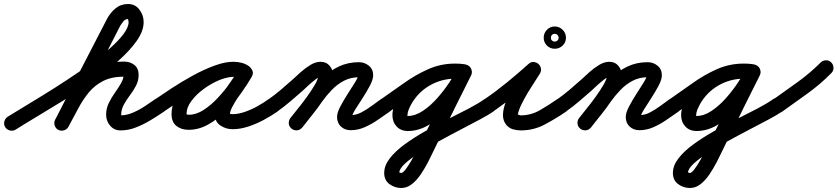

<svg xmlns="http://www.w3.org/2000/svg" viewBox="-56 -602 4174 957"><path d="M-30 32Q-38 19 -34.5 4Q-31 -11 -18 -20Q11 -38 57.5 -66Q104 -94 160 -128.5Q216 -163 275.5 -202Q335 -241 390 -280.5Q445 -320 489 -358.5Q533 -397 559 -431.5Q585 -466 585 -492Q585 -495 583.5 -501Q582 -507 582 -507Q568 -507 558.5 -495Q549 -483 543 -473Q543 -473 543 -473Q543 -473 543 -473Q479 -347 414.5 -221.5Q350 -96 285 29Q285 29 285 29Q285 29 285 29Q278 43 263.5 47.5Q249 52 235 45Q221 38 216.5 23.5Q212 9 219 -5Q283 -131 347.5 -256.5Q412 -382 477 -507Q477 -507 477 -507Q477 -507 477 -507Q493 -538 519.5 -560Q546 -582 582 -582Q618 -582 639 -554Q660 -526 660 -492Q660 -447 624.5 -397Q589 -347 530.5 -296Q472 -245 401.5 -195Q331 -145 259 -100.5Q187 -56 125 -19Q63 18 22 44Q9 52 -6 48.5Q-21 45 -30 32ZM285 30Q278 43 263 47.5Q248 52 234 45Q221 38 216.5 23Q212 8 219 -6Q249 -62 279 -114Q309 -166 346.5 -206.5Q384 -247 436 -271Q488 -295 563 -295Q593 -295 614 -278Q635 -261 635 -229Q635 -200 622 -175Q609 -150 591.5 -127Q574 -104 561 -80Q548 -56 548 -30Q548 -29 548.5 -27Q549 -25 548 -26Q546 -27 545 -27Q575 -27 606.5 -40.5Q638 -54 666.5 -73Q695 -92 718 -108Q718 -108 718 -108Q718 -108 718 -108Q731 -117 746.5 -114Q762 -111 771 -99Q780 -86 777 -70.5Q774 -55 762 -46Q731 -25 695.5 -3.5Q660 18 622 33Q584 48 545 48Q513 48 493 24.5Q473 1 473 -30Q473 -61 486 -88Q499 -115 516.5 -139.5Q534 -164 547 -186.5Q560 -209 560 -229Q560 -228 562 -225Q565 -220 567.5 -220Q570 -220 563 -220Q501 -220 458.5 -198.5Q416 -177 386.5 -141Q357 -105 333.5 -60.5Q310 -16 285 30Q285 30 285 30Q285 30 285 30Z M709 -56Q700 -68 703 -83.5Q706 -99 719 -108Q752 -131 801 -163Q850 -195 904.5 -225Q959 -255 1012 -274.5Q1065 -294 1108 -294Q1128 -294 1148 -289Q1168 -284 1185 -272Q1199 -261 1200.5 -246.5Q1202 -232 1194 -221Q1187 -209 1173.5 -204.5Q1160 -200 1144 -209Q1127 -219 1106 -219Q1076 -219 1036.5 -202.5Q997 -186 960 -159Q923 -132 898.5 -99.5Q874 -67 874 -34Q874 -32 874.5 -29.5Q875 -27 873 -30Q870 -33 875.5 -31.5Q881 -30 885 -30Q922 -30 959 -54Q996 -78 1030 -114.5Q1064 -151 1090.5 -189Q1117 -227 1133 -256Q1142 -272 1157 -275Q1172 -278 1184 -271Q1196 -264 1202 -250Q1208 -236 1199 -220Q1190 -203 1172 -177.5Q1154 -152 1135 -124Q1116 -96 1103 -71.5Q1090 -47 1090 -32Q1090 -30 1088.5 -33Q1087 -36 1088 -36Q1091 -34 1095.5 -33.5Q1100 -33 1103 -33Q1132 -33 1165 -44.5Q1198 -56 1229 -73.5Q1260 -91 1283 -108Q1283 -108 1283 -108Q1283 -108 1283 -108Q1296 -117 1311.5 -114Q1327 -111 1336 -99Q1345 -86 1342 -70.5Q1339 -55 1327 -46Q1297 -25 1259 -4.5Q1221 16 1181 29Q1141 42 1103 42Q1070 42 1042.5 23.5Q1015 5 1015 -32Q1015 -60 1028 -89Q1041 -118 1060.5 -147Q1080 -176 1100 -203.5Q1120 -231 1133 -256Q1142 -272 1157 -275Q1172 -278 1184 -271Q1196 -264 1202 -250Q1208 -236 1199 -220Q1177 -181 1144 -135Q1111 -89 1069.5 -48Q1028 -7 981 19Q934 45 885 45Q847 45 823 25.5Q799 6 799 -34Q799 -73 818.5 -111Q838 -149 871.5 -182Q905 -215 945.5 -240Q986 -265 1027.5 -279.5Q1069 -294 1106 -294Q1147 -294 1182 -273Q1197 -264 1198 -249.5Q1199 -235 1191 -223Q1184 -210 1170 -205Q1156 -200 1141 -210Q1134 -216 1125 -217.5Q1116 -219 1108 -219Q1082 -219 1045.5 -206Q1009 -193 968.5 -172.5Q928 -152 888.5 -128.5Q849 -105 816 -83Q783 -61 761 -46Q749 -37 733.5 -40Q718 -43 709 -56Z M1274 -56Q1265 -68 1268 -83.5Q1271 -99 1284 -108Q1315 -130 1344.5 -155Q1374 -180 1403 -206Q1420 -222 1443 -242.5Q1466 -263 1491.5 -278.5Q1517 -294 1542 -294Q1571 -294 1588 -273Q1605 -252 1605 -224Q1605 -197 1587.5 -162Q1570 -127 1545 -90.5Q1520 -54 1494 -21.5Q1468 11 1451 33Q1451 33 1451 33Q1451 33 1451 33Q1441 45 1425.5 47Q1410 49 1398 40Q1386 30 1384 14.5Q1382 -1 1391 -13Q1403 -29 1426 -57Q1449 -85 1472.5 -117.5Q1496 -150 1513 -179Q1530 -208 1530 -224Q1530 -229 1531.5 -225.5Q1533 -222 1537 -220Q1538 -219 1540.5 -219Q1543 -219 1542 -219Q1533 -219 1514.5 -204.5Q1496 -190 1478 -173.5Q1460 -157 1453 -150Q1422 -123 1391 -96.5Q1360 -70 1326 -46Q1314 -37 1298.5 -40Q1283 -43 1274 -56ZM1450 33Q1441 46 1425.5 47.5Q1410 49 1398 39Q1385 30 1383.5 14.5Q1382 -1 1392 -13Q1416 -44 1440.5 -74.5Q1465 -105 1487 -137Q1516 -179 1552.5 -214.5Q1589 -250 1634 -271Q1679 -292 1733 -292Q1761 -292 1782.5 -274.5Q1804 -257 1804 -227Q1804 -206 1788 -175.5Q1772 -145 1751.5 -113.5Q1731 -82 1715 -56.5Q1699 -31 1699 -19Q1699 -19 1698 -21Q1696 -25 1692 -26.5Q1688 -28 1692 -28Q1719 -28 1745.5 -42Q1772 -56 1797 -74.5Q1822 -93 1843 -108Q1856 -117 1871.5 -114Q1887 -111 1896 -99Q1905 -86 1902 -70.5Q1899 -55 1887 -46Q1858 -26 1827 -4.5Q1796 17 1762 32Q1728 47 1692 47Q1663 47 1643.5 29Q1624 11 1624 -19Q1624 -40 1640 -70.5Q1656 -101 1676.5 -133Q1697 -165 1713 -190.5Q1729 -216 1729 -227Q1729 -229 1729 -226.5Q1729 -224 1730 -223Q1731 -220 1733.5 -218.5Q1736 -217 1733 -217Q1692 -217 1658.5 -199.5Q1625 -182 1598 -154Q1571 -126 1549 -95Q1526 -61 1500.5 -29.5Q1475 2 1450 33Q1450 33 1450 33Q1450 33 1450 33Z M1834 -56Q1825 -68 1828 -83.5Q1831 -99 1844 -108Q1899 -146 1957 -187.5Q2015 -229 2078 -257Q2141 -285 2211 -285Q2223 -285 2234.5 -284.5Q2246 -284 2258 -282Q2258 -282 2258 -282Q2258 -282 2258 -282Q2273 -280 2282.5 -268Q2292 -256 2290 -240Q2288 -225 2276 -215.5Q2264 -206 2248 -208Q2239 -209 2230 -209.5Q2221 -210 2211 -210Q2166 -210 2123 -194Q2080 -178 2039.5 -153Q1999 -128 1960.5 -99.5Q1922 -71 1886 -46Q1874 -37 1858.5 -40Q1843 -43 1834 -56ZM2258 -282Q2274 -280 2283 -267.5Q2292 -255 2290 -240Q2288 -224 2275.5 -215Q2263 -206 2248 -208Q2232 -210 2215 -210Q2145 -210 2086 -176Q2027 -142 1993 -81Q1987 -70 1981 -55.5Q1975 -41 1975 -28Q1975 -23 1974.5 -23.5Q1974 -24 1977 -24Q2014 -24 2052 -49.5Q2090 -75 2124 -113.5Q2158 -152 2184 -191.5Q2210 -231 2224 -259Q2224 -259 2224 -259Q2224 -259 2224 -259Q2231 -273 2245.5 -278.5Q2260 -284 2274 -277Q2288 -270 2293.5 -255.5Q2299 -241 2292 -227Q2272 -186 2240 -138Q2208 -90 2166.5 -47Q2125 -4 2076.5 23.5Q2028 51 1977 51Q1942 51 1921 28.5Q1900 6 1900 -28Q1900 -51 1908.5 -74Q1917 -97 1928 -117Q1971 -196 2048 -240.5Q2125 -285 2215 -285Q2237 -285 2258 -282Q2258 -282 2258 -282Q2258 -282 2258 -282ZM2224 -260Q2231 -274 2246 -279Q2261 -284 2275 -277Q2289 -270 2294 -255Q2299 -240 2292 -226Q2253 -149 2215 -72Q2177 5 2139 83Q2139 83 2138 83Q2138 84 2138 84Q2126 106 2111 138Q2096 170 2078.5 204Q2061 238 2040.5 268Q2020 298 1996 316.5Q1972 335 1944 335Q1911 335 1885 315.5Q1859 296 1859 260Q1859 223 1887 187Q1915 151 1961 117.5Q2007 84 2062.5 52.5Q2118 21 2174.5 -7Q2231 -35 2279.5 -60.5Q2328 -86 2359 -108Q2359 -108 2359 -108Q2359 -108 2359 -108Q2372 -117 2387.5 -114Q2403 -111 2412 -99Q2421 -86 2418 -70.5Q2415 -55 2403 -46Q2380 -30 2337 -7Q2294 16 2241 43.5Q2188 71 2134.5 100.5Q2081 130 2035.5 159Q1990 188 1962 214Q1934 240 1934 260Q1934 260 1933 258Q1932 256 1936.5 258Q1941 260 1944 260Q1952 260 1965.5 242.5Q1979 225 1994.5 198Q2010 171 2025 141.5Q2040 112 2052.5 86.5Q2065 61 2072 48Q2072 48 2072 49Q2071 49 2071 49Q2110 -28 2148 -105Q2186 -182 2224 -260Q2224 -260 2224 -260Q2224 -260 2224 -260Z M2402 -46Q2390 -37 2374.5 -40Q2359 -43 2350 -56Q2341 -68 2344 -83.5Q2347 -99 2360 -108Q2417 -147 2472 -192Q2527 -237 2578 -283Q2590 -294 2603.5 -293Q2617 -292 2627 -284Q2637 -275 2640 -262Q2643 -249 2635 -235Q2615 -203 2594.5 -171.5Q2574 -140 2556 -107Q2548 -92 2540.5 -76.5Q2533 -61 2528 -44Q2527 -40 2525.5 -33.5Q2524 -27 2524 -29Q2526 -32 2531 -29.5Q2536 -27 2540 -27Q2591 -27 2636.5 -53.5Q2682 -80 2722 -108Q2722 -108 2722 -108Q2722 -108 2722 -108Q2735 -117 2750.5 -114Q2766 -111 2775 -99Q2784 -86 2781 -70.5Q2778 -55 2766 -46Q2715 -11 2659.5 18.5Q2604 48 2540 48Q2520 48 2501 42.5Q2482 37 2468 21Q2450 -1 2451 -31Q2452 -61 2465.5 -94.5Q2479 -128 2498.5 -161.5Q2518 -195 2538 -224.5Q2558 -254 2571 -275Q2579 -288 2593.5 -286.5Q2608 -285 2620 -275Q2632 -266 2636 -252Q2640 -238 2628 -227Q2575 -179 2518 -133Q2461 -87 2402 -46Q2402 -46 2402 -46Q2402 -46 2402 -46ZM2707 -433Q2697 -433 2692 -423Q2690 -420 2690 -417Q2690 -416 2690 -414Q2690 -414 2690 -412Q2690 -402 2700 -397Q2703 -395 2706 -395Q2707 -395 2709 -395Q2711 -395 2712 -395Q2715 -395 2718 -397Q2728 -402 2728 -412Q2728 -413 2729 -414Q2729 -416 2728 -417Q2728 -420 2726 -423Q2721 -433 2711 -433Q2710 -433 2709 -434Q2709 -433 2707 -433ZM2654 -414Q2654 -437 2670 -453.5Q2686 -470 2709 -470Q2732 -470 2748.5 -453.5Q2765 -437 2765 -414Q2765 -391 2748.5 -375Q2732 -359 2709 -359Q2686 -359 2670 -375Q2654 -391 2654 -414Z M2713 -56Q2704 -68 2707 -83.5Q2710 -99 2723 -108Q2754 -130 2783.5 -155Q2813 -180 2842 -206Q2859 -222 2882 -242.5Q2905 -263 2930.5 -278.5Q2956 -294 2981 -294Q3010 -294 3027 -273Q3044 -252 3044 -224Q3044 -197 3026.5 -162Q3009 -127 2984 -90.5Q2959 -54 2933 -21.5Q2907 11 2890 33Q2890 33 2890 33Q2890 33 2890 33Q2880 45 2864.5 47Q2849 49 2837 40Q2825 30 2823 14.5Q2821 -1 2830 -13Q2842 -29 2865 -57Q2888 -85 2911.5 -117.5Q2935 -150 2952 -179Q2969 -208 2969 -224Q2969 -229 2970.5 -225.5Q2972 -222 2976 -220Q2977 -219 2979.5 -219Q2982 -219 2981 -219Q2972 -219 2953.5 -204.5Q2935 -190 2917 -173.5Q2899 -157 2892 -150Q2861 -123 2830 -96.5Q2799 -70 2765 -46Q2753 -37 2737.5 -40Q2722 -43 2713 -56ZM2889 33Q2880 46 2864.5 47.5Q2849 49 2837 39Q2824 30 2822.5 14.5Q2821 -1 2831 -13Q2855 -44 2879.5 -74.5Q2904 -105 2926 -137Q2955 -179 2991.5 -214.5Q3028 -250 3073 -271Q3118 -292 3172 -292Q3200 -292 3221.5 -274.5Q3243 -257 3243 -227Q3243 -206 3227 -175.5Q3211 -145 3190.5 -113.5Q3170 -82 3154 -56.5Q3138 -31 3138 -19Q3138 -19 3137 -21Q3135 -25 3131 -26.5Q3127 -28 3131 -28Q3158 -28 3184.5 -42Q3211 -56 3236 -74.5Q3261 -93 3282 -108Q3295 -117 3310.5 -114Q3326 -111 3335 -99Q3344 -86 3341 -70.5Q3338 -55 3326 -46Q3297 -26 3266 -4.5Q3235 17 3201 32Q3167 47 3131 47Q3102 47 3082.5 29Q3063 11 3063 -19Q3063 -40 3079 -70.5Q3095 -101 3115.5 -133Q3136 -165 3152 -190.5Q3168 -216 3168 -227Q3168 -229 3168 -226.5Q3168 -224 3169 -223Q3170 -220 3172.5 -218.5Q3175 -217 3172 -217Q3131 -217 3097.5 -199.5Q3064 -182 3037 -154Q3010 -126 2988 -95Q2965 -61 2939.5 -29.5Q2914 2 2889 33Q2889 33 2889 33Q2889 33 2889 33Z M3273 -56Q3264 -68 3267 -83.5Q3270 -99 3283 -108Q3338 -146 3396 -187.5Q3454 -229 3517 -257Q3580 -285 3650 -285Q3662 -285 3673.5 -284.5Q3685 -284 3697 -282Q3697 -282 3697 -282Q3697 -282 3697 -282Q3712 -280 3721.5 -268Q3731 -256 3729 -240Q3727 -225 3715 -215.5Q3703 -206 3687 -208Q3678 -209 3669 -209.5Q3660 -210 3650 -210Q3605 -210 3562 -194Q3519 -178 3478.5 -153Q3438 -128 3399.5 -99.5Q3361 -71 3325 -46Q3313 -37 3297.5 -40Q3282 -43 3273 -56ZM3697 -282Q3713 -280 3722 -267.5Q3731 -255 3729 -240Q3727 -224 3714.5 -215Q3702 -206 3687 -208Q3671 -210 3654 -210Q3584 -210 3525 -176Q3466 -142 3432 -81Q3426 -70 3420 -55.5Q3414 -41 3414 -28Q3414 -23 3413.5 -23.5Q3413 -24 3416 -24Q3453 -24 3491 -49.5Q3529 -75 3563 -113.5Q3597 -152 3623 -191.5Q3649 -231 3663 -259Q3663 -259 3663 -259Q3663 -259 3663 -259Q3670 -273 3684.5 -278.5Q3699 -284 3713 -277Q3727 -270 3732.5 -255.5Q3738 -241 3731 -227Q3711 -186 3679 -138Q3647 -90 3605.5 -47Q3564 -4 3515.5 23.5Q3467 51 3416 51Q3381 51 3360 28.5Q3339 6 3339 -28Q3339 -51 3347.5 -74Q3356 -97 3367 -117Q3410 -196 3487 -240.5Q3564 -285 3654 -285Q3676 -285 3697 -282Q3697 -282 3697 -282Q3697 -282 3697 -282ZM3663 -260Q3670 -274 3685 -279Q3700 -284 3714 -277Q3728 -270 3733 -255Q3738 -240 3731 -226Q3692 -149 3654 -72Q3616 5 3578 83Q3578 83 3577 83Q3577 84 3577 84Q3565 106 3550 138Q3535 170 3517.5 204Q3500 238 3479.5 268Q3459 298 3435 316.5Q3411 335 3383 335Q3350 335 3324 315.5Q3298 296 3298 260Q3298 223 3326 187Q3354 151 3400 117.5Q3446 84 3501.5 52.5Q3557 21 3613.5 -7Q3670 -35 3718.5 -60.5Q3767 -86 3798 -108Q3798 -108 3798 -108Q3798 -108 3798 -108Q3811 -117 3826.5 -114Q3842 -111 3851 -99Q3860 -86 3857 -70.5Q3854 -55 3842 -46Q3819 -30 3776 -7Q3733 16 3680 43.5Q3627 71 3573.5 100.5Q3520 130 3474.5 159Q3429 188 3401 214Q3373 240 3373 260Q3373 260 3372 258Q3371 256 3375.5 258Q3380 260 3383 260Q3391 260 3404.5 242.5Q3418 225 3433.5 198Q3449 171 3464 141.5Q3479 112 3491.5 86.5Q3504 61 3511 48Q3511 48 3511 49Q3510 49 3510 49Q3549 -28 3587 -105Q3625 -182 3663 -260Q3663 -260 3663 -260Q3663 -260 3663 -260Z M3789 -54Q3780 -67 3783 -82Q3786 -97 3798 -106Q3859 -149 3920.5 -193.5Q3982 -238 4034 -290Q4034 -290 4034 -290Q4034 -290 4034 -290Q4045 -301 4060.5 -301.5Q4076 -302 4087 -291Q4098 -280 4098.5 -264.5Q4099 -249 4088 -238Q4033 -182 3969 -136Q3905 -90 3842 -45Q3829 -36 3813.5 -38.5Q3798 -41 3789 -54Z"/></svg>

Font: FRB American Cursive Guidelines Arrows Extrabold
Style: Bold Italic
Weight: 800
Italic angle: -25°
Version: Version 2.0;Modular Font Editor K font №1